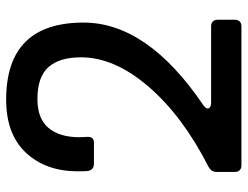

<svg xmlns="http://www.w3.org/2000/svg" viewBox="-108 -676 785 608"><g transform="rotate(-90 284.0 -372.5)"><path d="M244 -107Q244 -102 249 -99Q254 -96 262 -96H504Q514 -96 519.5 -90.5Q525 -85 525 -75V-21Q525 -11 519.5 -5.5Q514 0 504 0H64Q54 0 48.5 -5.5Q43 -11 43 -21V-79Q43 -95 59 -104Q220 -186 313 -294Q406 -402 406 -508Q406 -576 375 -611Q344 -646 274 -646Q212 -646 182.5 -611Q153 -576 153 -513L154 -489V-485Q154 -467 135 -467H69Q49 -467 46 -487Q45 -497 45 -518Q45 -619 103.5 -682Q162 -745 272 -745Q516 -745 516 -500Q516 -298 255 -121Q244 -113 244 -107Z"/></g></svg>

Font: Shippori Antique B1
Style: Regular
Weight: 400
Designer: FONTDASU
Foundry: FONTDASU / Google Inc. / but / Adobe
Version: Version 2.001